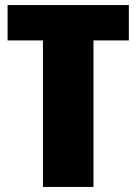

<svg xmlns="http://www.w3.org/2000/svg" viewBox="-20 -740 540 760"><path d="M10 -720V-580H150V0H350V-580H490V-720Z"/></svg>

Font: MikodacsPCS
Style: Regular
Weight: 900
Designer: gluk (gluksza@wp.pl)
Foundry: gluk (gluksza@wp.pl)
Version: Version 0.27